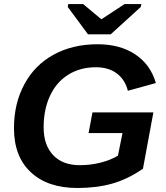

<svg xmlns="http://www.w3.org/2000/svg" viewBox="-20 -916 818 945"><path d="M361.3 9.3Q214.8 9.3 131.8 -68.1Q48.8 -145.5 48.8 -284.7Q48.8 -407.2 100.1 -501.5Q150.9 -596.2 244.4 -647.2Q337.9 -698.2 460 -698.2Q571.3 -698.2 646.2 -647.9Q721.2 -597.7 747.1 -507.3L609.4 -469.2Q595.2 -524.4 554.7 -554.7Q514.2 -585 452.1 -585Q374.5 -585 315.9 -548.3Q257.3 -511.7 226.1 -444.3Q194.8 -377 194.8 -289.1Q194.8 -202.1 241.5 -152.6Q288.1 -103 373 -103Q425.8 -103 475.6 -115.7Q525.4 -128.4 560.5 -149.9L583 -261.2H416L435.1 -362.8H734.9L683.6 -85.4Q607.4 -33.2 531.2 -12Q455.1 9.3 361.3 9.3ZM672.9 -881.8 524.9 -747.1H413.1L313.5 -881.8L315.9 -896H389.2L478 -821.8H480L593.3 -896H675.8Z"/></svg>

Font: Arimo
Style: Bold Italic
Weight: 700
Italic angle: -12°
Designer: Steve Matteson
Foundry: Monotype Imaging Inc.
Version: Version 1.33